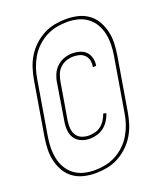

<svg xmlns="http://www.w3.org/2000/svg" viewBox="-138 -801 776 921"><g transform="rotate(-20 250.0 -340.0)"><path d="M191 32Q160 32 131 25Q102 18 78.5 1Q55 -16 40.5 -41Q26 -66 19 -95Q12 -124 13 -154.5Q14 -185 19 -216L65 -490Q70 -519 79 -547.5Q88 -576 104 -602.5Q120 -629 143 -650.5Q166 -672 193.5 -686.5Q221 -701 250.5 -706.5Q280 -712 309 -712Q340 -712 369 -705Q398 -698 421.5 -681Q445 -664 459.5 -639Q474 -614 481 -585Q488 -556 487 -525.5Q486 -495 481 -464L435 -190Q430 -161 421 -132.5Q412 -104 396 -77.5Q380 -51 357 -29.5Q334 -8 306.5 6.5Q279 21 249.5 26.5Q220 32 191 32ZM191 17Q218 17 246 11.5Q274 6 299.5 -7.5Q325 -21 346.5 -41.5Q368 -62 382.5 -87Q397 -112 406 -138.5Q415 -165 419 -192L465 -466Q470 -495 470.5 -523Q471 -551 465.5 -578Q460 -605 446.5 -628Q433 -651 412 -667Q391 -683 364 -690Q337 -697 309 -697Q282 -697 254 -691.5Q226 -686 200.5 -672.5Q175 -659 153.5 -638.5Q132 -618 117.5 -593Q103 -568 94 -541.5Q85 -515 81 -488L35 -214Q30 -185 29.5 -157Q29 -129 34.5 -102Q40 -75 53.5 -52Q67 -29 88 -13Q109 3 136 10Q163 17 191 17ZM222 -133Q199 -133 178.5 -141.5Q158 -150 146 -167.5Q134 -185 132 -207.5Q130 -230 134 -253L165 -443Q168 -463 177 -483Q186 -503 202.5 -518Q219 -533 239.5 -540Q260 -547 281 -547Q300 -547 318.5 -541.5Q337 -536 349.5 -523.5Q362 -511 367 -492.5Q372 -474 369 -454L368 -451H351L352 -454Q355 -470 351.5 -485.5Q348 -501 337 -512Q326 -523 311 -527Q296 -531 280 -531Q262 -531 244.5 -525Q227 -519 213 -506Q199 -493 192 -475.5Q185 -458 182 -440L150 -251Q147 -231 148.5 -212Q150 -193 159.5 -178Q169 -163 186 -156Q203 -149 223 -149Q239 -149 255.5 -153.5Q272 -158 285.5 -169Q299 -180 308 -195Q317 -210 322 -225L337 -221Q331 -203 320.5 -186Q310 -169 294 -156.5Q278 -144 259 -138.5Q240 -133 222 -133Z"/></g></svg>

Font: Iosevka Term Curly Thin
Style: Italic
Weight: 100
Italic angle: -9°
Designer: Belleve Invis
Foundry: Belleve Invis
Version: Version 32.3.0